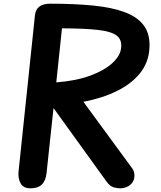

<svg xmlns="http://www.w3.org/2000/svg" viewBox="-20 -1024 878 1044"><path d="M146 0Q107 0 92 -27.2Q77 -54.5 81 -92.5L170 -940.5Q173.5 -973.5 194.8 -988.8Q216 -1004 252 -1004Q384.5 -1004 487.2 -993.8Q590 -983.5 659.8 -957.2Q729.5 -931 763.5 -883.2Q797.5 -835.5 792.5 -760Q787.5 -683 740.8 -625.2Q694 -567.5 615 -528.8Q536 -490 433.5 -470.5L698.5 -109Q709.5 -94.5 710.8 -74.8Q712 -55 705 -40.5Q695.5 -21 675.8 -10.5Q656 0 633.5 0Q619 0 598.8 -5.2Q578.5 -10.5 560.5 -35L271 -436.5L233 -82Q228.5 -41 207.2 -20.5Q186 0 146 0ZM286 -576Q394.5 -584.5 471.5 -613Q548.5 -641.5 591.2 -681.2Q634 -721 638.5 -762.5Q644 -807.5 614.8 -830.2Q585.5 -853 513.5 -861.2Q441.5 -869.5 317 -870Z"/></svg>

Font: Edu SA Hand Cursive
Style: Regular
Weight: 400
Designer: Tina and Corey Anderson, Eben Sorkin, Mirko Velimirovic
Foundry: Google for Education
Version: Version 2.000